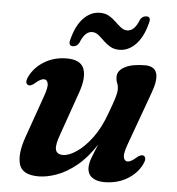

<svg xmlns="http://www.w3.org/2000/svg" viewBox="-50 -719 717 778"><g transform="rotate(5 308.0 -330.0)"><path d="M552.5 -108.5Q567.5 -100.5 552 -70.5Q532 -33 492.5 -10.5Q453 12 402.5 12Q370.5 12 352.2 -1.8Q334 -15.5 334 -42Q334 -59.5 342.8 -82.8Q351.5 -106 365 -137.5Q329 -82 288.5 -49.2Q248 -16.5 208.2 -2.2Q168.5 12 135 12Q68.5 12 56.2 -30Q44 -72 68.5 -141.5L129.5 -314.5Q143 -352.5 139.2 -367.2Q135.5 -382 123 -382Q109.5 -382 88 -363Q71 -348 60 -353.5Q45 -361.5 60.5 -391Q80.5 -428.5 119.5 -451.2Q158.5 -474 208 -474Q264.5 -474 278 -438.8Q291.5 -403.5 270 -342L208 -165.5Q191.5 -121 196.2 -102Q201 -83 226 -83Q250 -83 281.5 -104.2Q313 -125.5 343.5 -166.5Q374 -207.5 395.5 -268Q411.5 -310.5 418 -332.2Q424.5 -354 424.5 -367Q424.5 -381.5 419.8 -392.2Q415 -403 415 -417.5Q415 -443 444.5 -458.5Q474 -474 526 -474Q602 -474 562.5 -366L483 -147Q469.5 -109.5 473.2 -94.5Q477 -79.5 489.5 -79.5Q503 -79.5 524.5 -99Q541.5 -113.5 552.5 -108.5ZM416.5 -527.5Q394.5 -527.5 379 -536.8Q363.5 -546 351 -558.2Q338.5 -570.5 326.8 -580Q315 -589.5 301 -589.5Q271.5 -589.5 253 -541.5Q244 -525.5 228 -525.5Q207.5 -525.5 215.5 -552.5Q230.5 -610.5 259.8 -640.2Q289 -670 326 -670Q348 -670 363.5 -660.8Q379 -651.5 391.5 -639.2Q404 -627 415.8 -617.8Q427.5 -608.5 441.5 -608.5Q471.5 -608.5 489.5 -656.5Q498.5 -672 515 -672Q534.5 -672 527 -645.5Q512 -587.5 482.5 -557.5Q453 -527.5 416.5 -527.5Z"/></g></svg>

Font: Fraunces 9pt SemiBold
Style: Italic
Weight: 600
Italic angle: -16°
Version: Version 1.000;[b76b70a41]